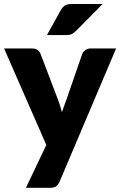

<svg xmlns="http://www.w3.org/2000/svg" viewBox="-20 -756 593 941"><path d="M272 134.5Q265 150 255 157.2Q245 164.5 223 164.5H107L207 -45.5L0 -518.5H137Q155 -518.5 165 -510.5Q175 -502.5 179 -491.5L264 -268Q276 -237 283.5 -206Q288.5 -222 294.5 -237.5Q300.5 -253 306 -269L383 -491.5Q387 -503 398.8 -510.8Q410.5 -518.5 424 -518.5H549ZM483 -736.5 353 -605Q341.5 -593.5 331 -588.8Q320.5 -584 303 -584H210L278 -706.5Q286.5 -721 298 -728.8Q309.5 -736.5 333 -736.5Z"/></svg>

Font: LatoHex
Style: Regular
Weight: 900
Designer: Lukasz Dziedzic
Foundry: tyPoland Lukasz Dziedzic
Version: Version 1.104; Western+Polish opensource